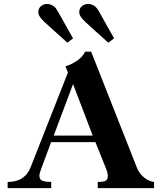

<svg xmlns="http://www.w3.org/2000/svg" viewBox="-20 -972 836 992"><path d="M139.5 -111 331 -597.5 318 -629Q350.5 -639.5 378.8 -658.8Q407 -678 419.5 -705H451L686 -109Q697.5 -79.5 716.2 -62.2Q735 -45 751.8 -38.5Q768.5 -32 776 -32V0H485V-32Q506 -32 517 -34.8Q528 -37.5 532.5 -44.5Q537 -51.5 537 -64.5Q537 -70.5 534.8 -80Q532.5 -89.5 529 -98.5L473 -237.5H244L193 -100.5Q189 -90 186.2 -80Q183.5 -70 183.5 -64Q183.5 -53 188.8 -46Q194 -39 207.2 -35.5Q220.5 -32 244.5 -32V0H19.5V-32Q46 -32 68.5 -39Q91 -46 109.5 -63.5Q128 -81 139.5 -111ZM459 -271.5 357.5 -537.5 257.5 -271.5ZM287 -788.5Q260 -812.5 232.8 -837.2Q205.5 -862 197.5 -871Q188 -881.5 183 -890Q178 -898.5 178 -908.5Q178 -929 191.8 -940.2Q205.5 -951.5 224 -951.5Q236.5 -951.5 248.2 -945.5Q260 -939.5 268.5 -929.5Q275 -921.5 318.5 -843Q330 -821.5 340.2 -803.8Q350.5 -786 357.5 -774L328 -751.5ZM498.5 -788.5Q471.5 -812.5 444.2 -837.2Q417 -862 409 -871Q399.5 -881.5 394.5 -890Q389.5 -898.5 389.5 -908.5Q389.5 -929 403.2 -940.2Q417 -951.5 435.5 -951.5Q448.5 -951.5 460.2 -945.8Q472 -940 480.5 -929.5Q485.5 -923.5 502.8 -892.8Q520 -862 537.5 -830.5Q567 -778 569.5 -774L539.5 -751.5Z"/></svg>

Font: Didactic
Style: Regular
Weight: 400
Designer: Tyler Finck
Foundry: Etcetera Type Co
Version: Version 3.007;FEAKit 1.0